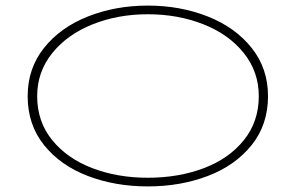

<svg xmlns="http://www.w3.org/2000/svg" viewBox="-20 -654 1058 687"><path d="M79 -310Q79 -409 137.5 -482.5Q196 -556 294.5 -595Q393 -634 509 -634Q625 -634 723.5 -595Q822 -556 880.5 -482.5Q939 -409 939 -310Q939 -208 880.5 -135Q822 -62 724 -24.5Q626 13 509 13Q392 13 294 -24.5Q196 -62 137.5 -135Q79 -208 79 -310ZM906 -310Q906 -397 852.5 -464Q799 -531 708 -567Q617 -603 509 -603Q402 -603 311.5 -567Q221 -531 167 -464Q113 -397 113 -310Q113 -219 166.5 -153Q220 -87 310 -52.5Q400 -18 509 -18Q618 -18 708.5 -52Q799 -86 852.5 -152.5Q906 -219 906 -310Z"/></svg>

Font: BioRhyme Expanded ExtraLight
Style: Regular
Weight: 275
Width: 7
Designer: Aoife Mooney
Foundry: Aoife Mooney Type
Version: Version 1.001